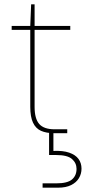

<svg xmlns="http://www.w3.org/2000/svg" viewBox="-20 -616 397 888"><path d="M230 0Q194 0 169.5 -11Q145 -22 132.5 -49Q120 -76 120 -122V-478H34V-496H120L124 -596H140V-496H305V-478H140V-122Q140 -67 161.5 -42.5Q183 -18 233 -18H291V0ZM177 252V232H240Q292 232 313 214Q334 196 334 165Q334 138 313 119.5Q292 101 240 101H207V-8H227V82Q271 80 300 90Q329 100 343 119Q357 138 357 164Q357 188 345 208Q333 228 309 240Q285 252 249 252Z"/></svg>

Font: DM Sans 24pt Thin
Style: Regular
Weight: 250
Designer: Colophon Foundry, Jonny Pinhorn
Foundry: Colophon Foundry
Version: Version 4.004;gftools[0.9.30]